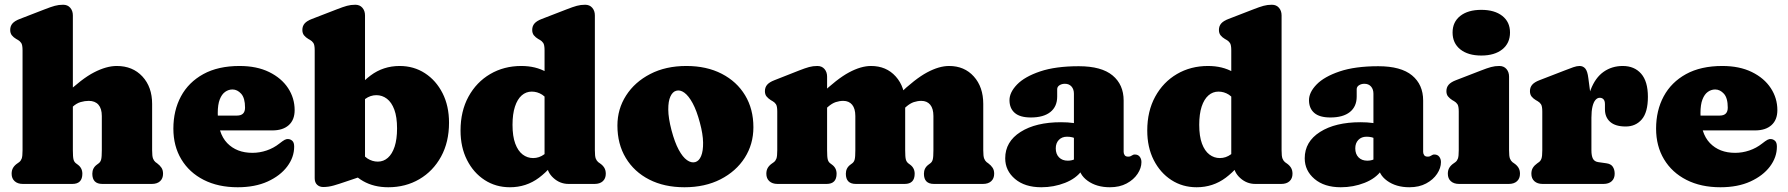

<svg xmlns="http://www.w3.org/2000/svg" viewBox="-20 -775 7534 809"><path d="M269 -310 231 -354 254 -376Q324.5 -443.5 376.5 -470.2Q428.5 -497 472 -497Q539 -497 580 -452.8Q621 -408.5 621 -337V-142Q621 -116.5 624.8 -107Q628.5 -97.5 635 -92L642 -87Q654 -78 660.5 -68Q667 -58 667 -43Q667 -23 654.5 -11.5Q642 0 620 0H411Q369 0 369 -43Q369 -67 388 -81L396 -87Q403.5 -92.5 406.2 -103Q409 -113.5 409 -142V-286Q409 -317.5 394.8 -333.8Q380.5 -350 354 -350Q337.5 -350 320 -345Q302.5 -340 286 -325ZM287 -710V-142Q287 -113.5 289.8 -103Q292.5 -92.5 300 -87L308 -81Q327 -67 327 -43Q327 0 285 0H76Q54.5 0 41.8 -11.5Q29 -23 29 -43Q29 -58 35.5 -68.5Q42 -79 54 -87L61 -92Q68 -97.5 71.5 -107Q75 -116.5 75 -142V-563Q75 -585.5 69.5 -593.8Q64 -602 55 -607L48 -611Q37 -617.5 30 -626.2Q23 -635 23 -649Q23 -665 32.5 -676Q42 -687 63 -695L169 -736Q194.5 -746 211 -750.5Q227.5 -755 246 -755Q265 -755 276 -742.2Q287 -729.5 287 -710Z M1221.5 -311Q1221.5 -270 1196.8 -247.8Q1172 -225.5 1127.5 -225.5H846V-288H978.5Q1012.5 -288 1012.5 -321.5Q1012.5 -362 996.2 -380Q980 -398 959.5 -398Q943 -398 928.8 -388Q914.5 -378 906 -356.2Q897.5 -334.5 897.5 -298.5Q897.5 -213.5 937.2 -172.2Q977 -131 1043.5 -131Q1074 -131 1103.5 -141Q1133 -151 1157 -170Q1171.5 -181.5 1179.5 -185.8Q1187.5 -190 1195 -189Q1204 -188.5 1211.8 -181.5Q1219.5 -174.5 1219.5 -157Q1219.5 -112.5 1190.2 -73.5Q1161 -34.5 1107.8 -10.2Q1054.5 14 981.5 14Q899.5 14 838.5 -17Q777.5 -48 744 -103.8Q710.5 -159.5 710.5 -233Q710.5 -309.5 742.5 -369Q774.5 -428.5 836.8 -462.8Q899 -497 989.5 -497Q1062 -497 1114 -471.5Q1166 -446 1193.8 -403.8Q1221.5 -361.5 1221.5 -311Z M1518 -710V-37L1435 -9Q1409 0 1386.5 6.5Q1364 13 1342 13Q1326.5 13 1316.2 3.5Q1306 -6 1306 -24V-563Q1306 -585.5 1300.5 -593.8Q1295 -602 1286 -607L1279 -611Q1268 -617.5 1261 -626.2Q1254 -635 1254 -649Q1254 -665 1263.5 -676Q1273 -687 1294 -695L1400 -736Q1425.5 -746 1442 -750.5Q1458.5 -755 1477 -755Q1496 -755 1507 -742.2Q1518 -729.5 1518 -710ZM1481 -307 1445 -347Q1488 -417 1541.5 -457Q1595 -497 1664 -497Q1723.5 -497 1770.5 -466.5Q1817.5 -436 1844.8 -382.2Q1872 -328.5 1872 -258Q1872 -176.5 1838.5 -115.2Q1805 -54 1747 -20Q1689 14 1616 14Q1555.5 14 1510.2 -11.8Q1465 -37.5 1432 -90L1489 -156Q1508 -120 1528.5 -107Q1549 -94 1572 -94Q1596 -94 1614.2 -110Q1632.5 -126 1642.8 -157.2Q1653 -188.5 1653 -234Q1653 -282 1641.5 -313Q1630 -344 1610.2 -359Q1590.5 -374 1566 -374Q1540.5 -374 1519 -358.2Q1497.5 -342.5 1481 -307Z M2284.5 -106 2274.5 -108V-563Q2274.5 -585.5 2269 -593.8Q2263.5 -602 2254.5 -607L2247.5 -611Q2236.5 -617.5 2229.5 -626.2Q2222.5 -635 2222.5 -649Q2222.5 -665 2232 -676Q2241.5 -687 2262.5 -695L2368.5 -736Q2394 -746 2410.5 -750.5Q2427 -755 2445.5 -755Q2464.5 -755 2475.5 -742.2Q2486.5 -729.5 2486.5 -710V-142Q2486.5 -116.5 2490.2 -107Q2494 -97.5 2500.5 -92L2507.5 -87Q2519.5 -79 2526 -68.5Q2532.5 -58 2532.5 -43Q2532.5 -23 2520 -11.5Q2507.5 0 2485.5 0H2375.5Q2339.5 0 2312 -25Q2284.5 -50 2284.5 -83ZM1920.5 -225Q1920.5 -306.5 1954 -367.8Q1987.5 -429 2045.5 -463Q2103.5 -497 2176.5 -497Q2237.5 -497 2282.5 -471.2Q2327.5 -445.5 2360.5 -393L2303.5 -327Q2285 -363 2264.5 -376Q2244 -389 2220.5 -389Q2196.5 -389 2178.2 -373Q2160 -357 2149.8 -325.8Q2139.5 -294.5 2139.5 -249Q2139.5 -201 2151 -170Q2162.5 -139 2182.2 -124Q2202 -109 2226.5 -109Q2252 -109 2273.5 -125Q2295 -141 2311.5 -176L2347.5 -136Q2305 -66.5 2251.2 -26.2Q2197.5 14 2128.5 14Q2069 14 2022 -16.5Q1975 -47 1947.8 -100.8Q1920.5 -154.5 1920.5 -225Z M2872 -497Q2957.5 -497 3021 -464.2Q3084.5 -431.5 3119.5 -373.5Q3154.5 -315.5 3154.5 -239Q3154.5 -167.5 3118 -110.2Q3081.5 -53 3016 -19.5Q2950.5 14 2864 14Q2779 14 2715.5 -18.5Q2652 -51 2616.8 -109.5Q2581.5 -168 2581.5 -246Q2581.5 -315.5 2618 -372.5Q2654.5 -429.5 2719.8 -463.2Q2785 -497 2872 -497ZM2909.5 -92Q2925.5 -96.5 2934.2 -117.5Q2943 -138.5 2942.5 -174.2Q2942 -210 2929 -258Q2915.5 -309 2898.5 -340.2Q2881.5 -371.5 2863.5 -384.5Q2845.5 -397.5 2829 -392.5Q2814 -388.5 2804.8 -368.5Q2795.5 -348.5 2795.8 -313Q2796 -277.5 2809.5 -226Q2823 -175 2839.8 -144Q2856.5 -113 2874.8 -100.2Q2893 -87.5 2909.5 -92Z M3465 -452V-142Q3465 -113.5 3467.8 -103Q3470.5 -92.5 3478 -87L3486 -81Q3505 -67 3505 -43Q3505 0 3463 0H3256Q3234.5 0 3221.8 -11.5Q3209 -23 3209 -43Q3209 -58 3215.5 -68.5Q3222 -79 3234 -87L3241 -92Q3248 -97.5 3251.5 -107Q3255 -116.5 3255 -142V-305Q3255 -327.5 3249.5 -335.8Q3244 -344 3235 -349L3228 -353Q3217 -360 3210 -368.5Q3203 -377 3203 -391Q3203 -407 3212.5 -418Q3222 -429 3243 -437L3347 -478Q3372.5 -488 3389 -492.5Q3405.5 -497 3424 -497Q3443 -497 3454 -484.2Q3465 -471.5 3465 -452ZM3452 -310 3414 -354 3437 -376Q3507 -443 3557.5 -470Q3608 -497 3650 -497Q3714.5 -497 3754.2 -452.8Q3794 -408.5 3794 -337V-142Q3794 -113.5 3796.8 -103.2Q3799.5 -93 3807 -87L3815 -81Q3834 -67 3834 -43Q3834 0 3792 0H3586Q3544 0 3544 -43Q3544 -67 3563 -81L3571 -87Q3578.5 -92.5 3581.2 -103Q3584 -113.5 3584 -142V-286Q3584 -317.5 3570.5 -333.8Q3557 -350 3533 -350Q3517.5 -350 3501.5 -344.8Q3485.5 -339.5 3469 -325ZM3781 -310 3743 -354 3766 -376Q3836 -443 3886.5 -470Q3937 -497 3979 -497Q4043.5 -497 4083.2 -452.8Q4123 -408.5 4123 -337V-142Q4123 -116.5 4126.8 -107Q4130.5 -97.5 4137 -92L4144 -87Q4156 -78 4162.5 -68Q4169 -58 4169 -43Q4169 -23 4156.5 -11.5Q4144 0 4122 0H3915Q3873 0 3873 -43Q3873 -67 3892 -81L3900 -87Q3907.5 -92.5 3910.2 -103Q3913 -113.5 3913 -142V-286Q3913 -317.5 3899.5 -333.8Q3886 -350 3862 -350Q3846.5 -350 3830.5 -344.8Q3814.5 -339.5 3798 -325Z M4525 -82.5V-95.5L4505 -99V-380Q4505 -399 4494.8 -410.5Q4484.5 -422 4467 -422Q4454 -422 4444.2 -415.8Q4434.5 -409.5 4434.5 -399V-368Q4434.5 -326 4405.8 -303Q4377 -280 4323.5 -280Q4278 -280 4255.8 -299.2Q4233.5 -318.5 4233.5 -353Q4233.5 -386 4265.5 -419Q4297.5 -452 4362.5 -474Q4427.5 -496 4525.5 -496Q4621 -496 4667.8 -457.2Q4714.5 -418.5 4714.5 -351.5V-135Q4714.5 -127.5 4718.8 -121.2Q4723 -115 4733.5 -115Q4739.5 -115 4743 -116.5Q4746.5 -118 4749.5 -120Q4752 -121.5 4754.8 -122.8Q4757.5 -124 4761.5 -124Q4775 -124 4782.2 -114.8Q4789.5 -105.5 4789.5 -92Q4789.5 -67 4773.2 -42.5Q4757 -18 4727.2 -2Q4697.5 14 4656.5 14Q4600.5 14 4562.8 -13.2Q4525 -40.5 4525 -82.5ZM4215.5 -108Q4215.5 -178 4280 -219Q4344.5 -260 4450.5 -260Q4479.5 -260 4502.2 -256.8Q4525 -253.5 4539 -247L4518 -188.5Q4508 -194 4498 -196.5Q4488 -199 4476 -199Q4454.5 -199 4441.5 -185.5Q4428.5 -172 4428.5 -150Q4428.5 -126 4442.2 -112Q4456 -98 4479 -98Q4495 -98 4507.5 -103.8Q4520 -109.5 4526 -116L4539 -57Q4514.5 -23 4467.5 -4.5Q4420.5 14 4367.5 14Q4298 14 4256.8 -21Q4215.5 -56 4215.5 -108Z M5178 -106 5168 -108V-563Q5168 -585.5 5162.5 -593.8Q5157 -602 5148 -607L5141 -611Q5130 -617.5 5123 -626.2Q5116 -635 5116 -649Q5116 -665 5125.5 -676Q5135 -687 5156 -695L5262 -736Q5287.5 -746 5304 -750.5Q5320.5 -755 5339 -755Q5358 -755 5369 -742.2Q5380 -729.5 5380 -710V-142Q5380 -116.5 5383.8 -107Q5387.5 -97.5 5394 -92L5401 -87Q5413 -79 5419.5 -68.5Q5426 -58 5426 -43Q5426 -23 5413.5 -11.5Q5401 0 5379 0H5269Q5233 0 5205.5 -25Q5178 -50 5178 -83ZM4814 -225Q4814 -306.5 4847.5 -367.8Q4881 -429 4939 -463Q4997 -497 5070 -497Q5131 -497 5176 -471.2Q5221 -445.5 5254 -393L5197 -327Q5178.5 -363 5158 -376Q5137.5 -389 5114 -389Q5090 -389 5071.8 -373Q5053.5 -357 5043.2 -325.8Q5033 -294.5 5033 -249Q5033 -201 5044.5 -170Q5056 -139 5075.8 -124Q5095.5 -109 5120 -109Q5145.5 -109 5167 -125Q5188.5 -141 5205 -176L5241 -136Q5198.5 -66.5 5144.8 -26.2Q5091 14 5022 14Q4962.5 14 4915.5 -16.5Q4868.5 -47 4841.2 -100.8Q4814 -154.5 4814 -225Z M5787 -82.5V-95.5L5767 -99V-380Q5767 -399 5756.8 -410.5Q5746.5 -422 5729 -422Q5716 -422 5706.2 -415.8Q5696.5 -409.5 5696.5 -399V-368Q5696.5 -326 5667.8 -303Q5639 -280 5585.5 -280Q5540 -280 5517.8 -299.2Q5495.5 -318.5 5495.5 -353Q5495.5 -386 5527.5 -419Q5559.5 -452 5624.5 -474Q5689.5 -496 5787.5 -496Q5883 -496 5929.8 -457.2Q5976.5 -418.5 5976.5 -351.5V-135Q5976.5 -127.5 5980.8 -121.2Q5985 -115 5995.5 -115Q6001.5 -115 6005 -116.5Q6008.5 -118 6011.5 -120Q6014 -121.5 6016.8 -122.8Q6019.5 -124 6023.5 -124Q6037 -124 6044.2 -114.8Q6051.5 -105.5 6051.5 -92Q6051.5 -67 6035.2 -42.5Q6019 -18 5989.2 -2Q5959.5 14 5918.5 14Q5862.5 14 5824.8 -13.2Q5787 -40.5 5787 -82.5ZM5477.5 -108Q5477.5 -178 5542 -219Q5606.5 -260 5712.5 -260Q5741.5 -260 5764.2 -256.8Q5787 -253.5 5801 -247L5780 -188.5Q5770 -194 5760 -196.5Q5750 -199 5738 -199Q5716.5 -199 5703.5 -185.5Q5690.5 -172 5690.5 -150Q5690.5 -126 5704.2 -112Q5718 -98 5741 -98Q5757 -98 5769.5 -103.8Q5782 -109.5 5788 -116L5801 -57Q5776.5 -23 5729.5 -4.5Q5682.5 14 5629.5 14Q5560 14 5518.8 -21Q5477.5 -56 5477.5 -108Z M6338.5 -452V-142Q6338.5 -116.5 6342.2 -107Q6346 -97.5 6352.5 -92L6359.5 -87Q6371.5 -79 6378 -68.5Q6384.5 -58 6384.5 -43Q6384.5 -23 6372 -11.5Q6359.5 0 6337.5 0H6127.5Q6106 0 6093.2 -11.5Q6080.5 -23 6080.5 -43Q6080.5 -58 6087 -68.5Q6093.5 -79 6105.5 -87L6112.5 -92Q6119.5 -97.5 6123 -107Q6126.5 -116.5 6126.5 -142V-305Q6126.5 -327.5 6121 -335.8Q6115.5 -344 6106.5 -349L6099.5 -353Q6088.5 -360 6081.5 -368.5Q6074.5 -377 6074.5 -391Q6074.5 -407 6084 -418Q6093.5 -429 6114.5 -437L6220.5 -478Q6246 -488 6262.5 -492.5Q6279 -497 6297.5 -497Q6316.5 -497 6327.5 -484.2Q6338.5 -471.5 6338.5 -452ZM6221.5 -541Q6165.5 -541 6133 -567Q6100.5 -593 6100.5 -638Q6100.5 -682.5 6133 -708Q6165.5 -733.5 6221.5 -733.5Q6277.5 -733.5 6310 -708Q6342.5 -682.5 6342.5 -638Q6342.5 -593 6310 -567Q6277.5 -541 6221.5 -541Z M6662.5 -264Q6662.5 -345 6682.2 -396.5Q6702 -448 6737 -472.5Q6772 -497 6817.5 -497Q6866.5 -497 6895 -464.5Q6923.5 -432 6923.5 -367Q6923.5 -302 6897.8 -272Q6872 -242 6830 -242Q6786.5 -242 6764.5 -261.5Q6742.5 -281 6742.5 -314.5V-336Q6742.5 -350 6736.5 -356.5Q6730.5 -363 6720.5 -363Q6710.5 -363 6702.5 -353.8Q6694.5 -344.5 6690 -325.8Q6685.5 -307 6685.5 -279ZM6672.5 -446 6685.5 -348V-142Q6685.5 -118.5 6691.8 -106.5Q6698 -94.5 6713.5 -92L6748.5 -87Q6767.5 -84.5 6775.5 -72.5Q6783.5 -60.5 6783.5 -43Q6783.5 -23 6771 -11.5Q6758.5 0 6736.5 0H6479.5Q6458 0 6445.2 -11.5Q6432.5 -23 6432.5 -43Q6432.5 -58 6439 -68.2Q6445.5 -78.5 6457.5 -87L6464.5 -92Q6471.5 -97 6475 -106.8Q6478.5 -116.5 6478.5 -142V-305Q6478.5 -327.5 6473 -335.8Q6467.5 -344 6458.5 -349L6451.5 -353Q6440.5 -359.5 6433.5 -368.2Q6426.5 -377 6426.5 -391Q6426.5 -407 6436 -418Q6445.5 -429 6466.5 -437L6572.5 -478Q6594.5 -486.5 6609.2 -491.8Q6624 -497 6635.5 -497Q6650.5 -497 6659.8 -486Q6669 -475 6672.5 -446Z M7469 -311Q7469 -270 7444.2 -247.8Q7419.5 -225.5 7375 -225.5H7093.5V-288H7226Q7260 -288 7260 -321.5Q7260 -362 7243.8 -380Q7227.5 -398 7207 -398Q7190.5 -398 7176.2 -388Q7162 -378 7153.5 -356.2Q7145 -334.5 7145 -298.5Q7145 -213.5 7184.8 -172.2Q7224.5 -131 7291 -131Q7321.5 -131 7351 -141Q7380.5 -151 7404.5 -170Q7419 -181.5 7427 -185.8Q7435 -190 7442.5 -189Q7451.5 -188.5 7459.2 -181.5Q7467 -174.5 7467 -157Q7467 -112.5 7437.8 -73.5Q7408.5 -34.5 7355.2 -10.2Q7302 14 7229 14Q7147 14 7086 -17Q7025 -48 6991.5 -103.8Q6958 -159.5 6958 -233Q6958 -309.5 6990 -369Q7022 -428.5 7084.2 -462.8Q7146.5 -497 7237 -497Q7309.5 -497 7361.5 -471.5Q7413.5 -446 7441.2 -403.8Q7469 -361.5 7469 -311Z"/></svg>

Font: Fraunces SuperSoft 9pt
Style: Regular
Weight: 900
Version: Version 1.000;[b76b70a41]